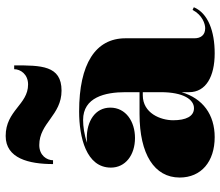

<svg xmlns="http://www.w3.org/2000/svg" viewBox="-70 -697 777 677"><g transform="rotate(-90 318.5 -358.5)"><path d="M145.5 -608.5C223.5 -608.5 250.5 -530 337.5 -530C426.5 -530 426.5 -602.5 426.5 -697H413C413 -675 395.5 -648 359 -648C288 -648 267.5 -727 177.5 -727C98.5 -727 78.5 -645 78.5 -560H92C92 -582 109 -608.5 145.5 -608.5ZM255 -255C113 -255 31 -202.5 31 -113.5C31 -37.5 87 10 173.5 10C252.5 10 310 -31.5 332 -107V-80C332 -21 387 10 469 10C547 10 610.5 -13.5 631.5 -63.5L622 -68C604 -33.5 573 -23.5 557.5 -23.5C532.5 -23.5 522 -40 522 -61.5V-304.5C522 -410.5 431.5 -468 264 -468C173 -468 66 -443 66 -356C66 -305 110 -271 170.5 -271C228 -271 277.5 -303 277.5 -358C277.5 -412 229 -441 170.5 -441C165 -441 159 -440.5 153.5 -440C181.5 -450 211.5 -454 234 -454C314 -454 332 -376.5 332 -304.5V-255ZM275.5 -63C246.5 -63 233 -91.5 233 -136.5C233 -181 258 -243.5 321 -243.5H332V-180.5C332 -99 305.5 -63 275.5 -63Z"/></g></svg>

Font: Bodoni* 16pt Fatface
Style: Regular
Weight: 900
Version: Version 2.3